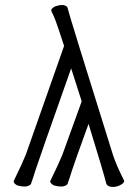

<svg xmlns="http://www.w3.org/2000/svg" viewBox="-20 -731 540 761"><path d="M428 10Q406 10 401 -4Q393 -39 331 -240Q272 -78 264.5 -53Q257 -28 249 -6Q248 4 229 8Q225 8 217 8Q209 8 194 4Q180 -3 179 -12Q179 -13 180 -15Q215 -87 227 -117L303 -327V-332L262 -460Q128 -81 120 -54.5Q112 -28 104 -6Q103 4 84 8Q80 8 72 8Q64 8 49 4Q35 -3 34 -12Q34 -13 35 -15Q70 -87 82 -117L234 -549Q208 -629 200.5 -648.5Q193 -668 184 -686Q183 -689 183 -691Q184 -698 199 -706Q214 -711 226 -711Q229 -711 232 -711Q247 -707 248 -699Q257 -662 428 -116Q442 -74 472 -15V-12Q471 -5 456 3Q441 10 428 10Z"/></svg>

Font: Moon Stars Kai HW Light
Style: Regular
Weight: 300
Designer: GuiWonder
Version: Version 1.101